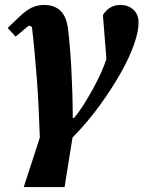

<svg xmlns="http://www.w3.org/2000/svg" viewBox="-20 -556 580 776"><path d="M141 0Q139 -60 136 -122Q133 -184 128.5 -242.5Q124 -301 119 -353.5Q114 -406 109 -447L97 -453L43 -408L11 -443L59 -489Q85 -514 108 -525Q131 -536 158 -536Q200 -536 224.5 -512.5Q249 -489 255 -438Q259 -406 262.5 -364.5Q266 -323 268.5 -275.5Q271 -228 272.5 -178Q274 -128 274 -79H279Q298 -101 317.5 -132Q337 -163 355 -195.5Q373 -228 387.5 -260Q402 -292 410 -318L396 -495Q421 -536 467 -536Q497 -536 518.5 -517.5Q540 -499 540 -463Q540 -428 521 -374.5Q502 -321 466.5 -258.5Q431 -196 382 -128.5Q333 -61 273 0L241 200H76Z"/></svg>

Font: IBM Plex Serif
Style: Bold Italic
Weight: 700
Italic angle: -14°
Designer: Mike Abbink, Paul van der Laan, Pieter van Rosmalen
Foundry: Bold Monday
Version: Version 3.001